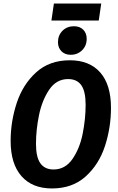

<svg xmlns="http://www.w3.org/2000/svg" viewBox="-20 -1047 664 1083"><path d="M606 -439Q606 -327 572 -223Q538 -119 463 -51.5Q388 16 273 16Q162 16 101 -53.5Q40 -123 40 -252Q40 -362 74.5 -466.5Q109 -571 184 -639Q259 -707 374 -707Q485 -707 545.5 -638Q606 -569 606 -439ZM183 -236Q183 -160 208 -125.5Q233 -91 282 -91Q348 -91 389 -150.5Q430 -210 446.5 -293.5Q463 -377 463 -456Q463 -532 438.5 -566.5Q414 -601 364 -601Q298 -601 257.5 -541Q217 -481 200 -397.5Q183 -314 183 -236ZM307 -809Q307 -848 332.5 -873.5Q358 -899 397 -899Q430 -899 449.5 -879.5Q469 -860 469 -828Q469 -789 443 -763.5Q417 -738 379 -738Q346 -738 326.5 -758Q307 -778 307 -809ZM270 -931 284 -1027H551L537 -931Z"/></svg>

Font: Fira Sans Condensed SemiBold
Style: Italic
Weight: 600
Width: 3
Italic angle: -8°
Designer: bBox Type GmbH & Carrois Corporate GbR & Edenspiekermann AG
Foundry: bBox Type GmbH & Carrois Corporate GbR & Edenspiekermann AG
Version: Version 4.301